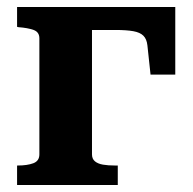

<svg xmlns="http://www.w3.org/2000/svg" viewBox="-20 -531 554 551"><path d="M93 -88V-421Q93 -439 76.5 -445Q60 -451 33 -453L29 -454V-511H244V-88Q244 -75 252.5 -68Q261 -61 275.5 -58.5Q290 -56 310 -56H318V0H29V-56H31Q58 -56 75.5 -62.5Q93 -69 93 -88ZM178 -445V-511H483V-317H412L403 -401Q401 -419 391.5 -428.5Q382 -438 362.5 -441.5Q343 -445 311 -445Z"/></svg>

Font: Roboto Serif 28pt SemiBold
Style: Regular
Weight: 600
Designer: Greg Gazdowicz
Foundry: Commercial Type
Version: Version 1.008